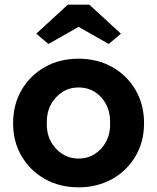

<svg xmlns="http://www.w3.org/2000/svg" viewBox="-20 -791 672 821"><path d="M316 10Q235 10 172 -25.5Q109 -61 72.5 -123Q36 -185 36 -264Q36 -344 72.5 -406.5Q109 -469 172 -504.5Q235 -540 316 -540Q396 -540 459.5 -504.5Q523 -469 559.5 -406.5Q596 -344 596 -264Q596 -185 559.5 -123Q523 -61 459.5 -25.5Q396 10 316 10ZM316 -113Q355 -113 386 -133Q417 -153 434.5 -187Q452 -221 451 -264Q452 -331 413.5 -374Q375 -417 316 -417Q277 -417 246 -397Q215 -377 197 -342.5Q179 -308 180 -264Q179 -221 197 -187Q215 -153 246 -133Q277 -113 316 -113ZM187 -603 135 -647 270 -771H362L497 -647L445 -603L316 -676Z"/></svg>

Font: Readex Pro SemiBold
Style: Regular
Weight: 600
Designer: Bonnie Shaver-Troup, Thomas Jockin
Foundry: Lexend
Version: Version 1.204; ttfautohint (v1.8.4.7-5d5b)